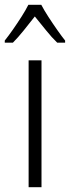

<svg xmlns="http://www.w3.org/2000/svg" viewBox="-46 -785 293 805"><path d="M128 0H74V-532H128ZM127 -765Q139 -742 157.5 -713.5Q176 -685 195 -658Q214 -631 227 -615V-606H194Q171 -628 147 -658Q123 -688 100 -716Q78 -688 53.5 -657.5Q29 -627 8 -606H-26V-615Q-10 -635 8.5 -661.5Q27 -688 44.5 -715.5Q62 -743 73 -765Z"/></svg>

Font: Noto Sans Ethiopic Condensed Light
Style: Regular
Weight: 300
Width: 3
Designer: Monotype Design Team
Foundry: Monotype Imaging Inc.
Version: Version 2.102; ttfautohint (v1.8.4.7-5d5b)